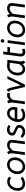

<svg xmlns="http://www.w3.org/2000/svg" viewBox="2397 -3140 757 5591"><g transform="rotate(-90 2775.5 -344.5)"><path d="M16 -205Q16 -228 19 -252Q29 -329 66 -388.5Q103 -448 161 -481Q219 -514 288 -514Q335 -514 375.5 -494.5Q416 -475 430 -448L378 -397Q359 -421 338 -430.5Q317 -440 286 -440Q210 -440 158.5 -386Q107 -332 95 -241Q93 -229 93 -206Q93 -140 128 -103.5Q163 -67 226 -67Q264 -67 300.5 -80Q337 -93 387 -123L416 -58Q371 -27 319.5 -10Q268 7 219 7Q126 7 71 -50.5Q16 -108 16 -205Z M501 -214Q501 -235 504 -256Q514 -330 553 -389.5Q592 -449 650.5 -483Q709 -517 776 -517Q839 -517 887 -488.5Q935 -460 961.5 -409Q988 -358 988 -293Q988 -272 985 -249Q976 -175 937.5 -116Q899 -57 840.5 -23.5Q782 10 714 10Q651 10 602.5 -18.5Q554 -47 527.5 -98Q501 -149 501 -214ZM907 -257Q910 -277 910 -293Q910 -362 873.5 -402.5Q837 -443 774 -443Q700 -443 647 -389Q594 -335 583 -249Q581 -237 581 -213Q581 -145 617.5 -104.5Q654 -64 717 -64Q791 -64 843.5 -117Q896 -170 907 -257Z M1108 -389Q1108 -439 1078 -469L1133 -517Q1153 -504 1165 -483Q1177 -462 1182 -438Q1254 -516 1348 -516Q1418 -516 1458.5 -480Q1499 -444 1499 -376Q1499 -368 1497 -346L1451 1L1371 2L1416 -339Q1418 -359 1418 -369Q1418 -404 1400.5 -423Q1383 -442 1341 -442Q1295 -442 1261.5 -419.5Q1228 -397 1186 -349L1139 1H1059L1106 -356Q1108 -378 1108 -389Z M1555 -75 1606 -128Q1637 -95 1668 -80Q1699 -65 1735 -65Q1784 -65 1816 -87.5Q1848 -110 1853 -150L1854 -160Q1854 -178 1844 -190Q1834 -202 1816 -211.5Q1798 -221 1755 -240Q1686 -268 1654.5 -294Q1623 -320 1623 -367Q1623 -412 1645 -446.5Q1667 -481 1705.5 -500.5Q1744 -520 1791 -520Q1832 -520 1871 -506Q1910 -492 1931 -471L1892 -414Q1854 -446 1796 -446Q1755 -446 1729.5 -427Q1704 -408 1704 -377Q1704 -361 1714 -349Q1724 -337 1738 -329.5Q1752 -322 1787 -305Q1866 -272 1900 -243.5Q1934 -215 1934 -167Q1934 -115 1907.5 -75Q1881 -35 1835.5 -12.5Q1790 10 1735 10Q1627 10 1555 -75Z M2100 -191Q2100 -63 2218 -63Q2260 -63 2299 -76.5Q2338 -90 2380 -119L2412 -55Q2373 -26 2319 -7.5Q2265 11 2212 11Q2120 11 2069.5 -46Q2019 -103 2019 -196Q2019 -219 2022 -243Q2032 -314 2065.5 -377Q2099 -440 2153 -478.5Q2207 -517 2275 -517Q2327 -517 2368.5 -493Q2410 -469 2433 -426.5Q2456 -384 2456 -330Q2456 -320 2454 -298Q2447 -258 2439 -219H2101Q2100 -210 2100 -191ZM2375 -295 2376 -307Q2378 -323 2378 -330Q2378 -380 2348 -411.5Q2318 -443 2272 -443Q2221 -443 2178 -404Q2135 -365 2115 -293Z M2868 -506 2859 -429Q2825 -439 2800 -439Q2752 -439 2724 -414Q2692 -395 2664 -351L2617 1H2537L2584 -355Q2586 -367 2586 -389Q2586 -442 2559 -468L2616 -517Q2630 -508 2642.5 -489.5Q2655 -471 2661 -450Q2683 -476 2710 -495Q2751 -517 2800 -517Q2826 -517 2868 -506Z M2894 -463 2943 -528Q2972 -510 2991 -478Q3010 -446 3018 -409L3087 -120L3275 -508H3356L3108 1H3037L2942 -411Q2936 -429 2922.5 -444Q2909 -459 2894 -463Z M3374 -207Q3374 -231 3377 -255Q3387 -330 3424 -389.5Q3461 -449 3519.5 -483Q3578 -517 3650 -517Q3673 -517 3706.5 -514.5Q3740 -512 3763 -508H3830L3783 -150Q3781 -126 3781 -117Q3781 -63 3809 -36L3754 12Q3732 -6 3722 -24.5Q3712 -43 3705 -66Q3684 -31 3642 -10.5Q3600 10 3559 10Q3470 10 3422 -52Q3374 -114 3374 -207ZM3689 -142Q3706 -167 3710 -196L3743 -436L3707 -439Q3659 -443 3640 -443Q3567 -443 3517 -387.5Q3467 -332 3456 -248Q3453 -229 3453 -208Q3453 -146 3481 -105Q3509 -64 3563 -64Q3603 -64 3636.5 -86Q3670 -108 3689 -142Z M3927 -118Q3927 -141 3929 -153L3991 -629H4071L4055 -507H4204L4195 -433H4045L4008 -149Q4006 -131 4006 -126Q4006 -64 4060 -64Q4081 -64 4093 -68Q4105 -72 4128 -84L4159 -15Q4119 14 4058 14Q3995 14 3961 -20Q3927 -54 3927 -118Z M4321 -501 4401 -500 4335 1 4255 0ZM4329 -647Q4329 -668 4345.5 -685.5Q4362 -703 4382 -703Q4402 -703 4416.5 -688Q4431 -673 4431 -653Q4431 -632 4413.5 -615Q4396 -598 4376 -598Q4357 -598 4343 -612.5Q4329 -627 4329 -647Z M4484 -214Q4484 -235 4487 -256Q4497 -330 4536 -389.5Q4575 -449 4633.5 -483Q4692 -517 4759 -517Q4822 -517 4870 -488.5Q4918 -460 4944.5 -409Q4971 -358 4971 -293Q4971 -272 4968 -249Q4959 -175 4920.5 -116Q4882 -57 4823.5 -23.5Q4765 10 4697 10Q4634 10 4585.5 -18.5Q4537 -47 4510.5 -98Q4484 -149 4484 -214ZM4890 -257Q4893 -277 4893 -293Q4893 -362 4856.5 -402.5Q4820 -443 4757 -443Q4683 -443 4630 -389Q4577 -335 4566 -249Q4564 -237 4564 -213Q4564 -145 4600.5 -104.5Q4637 -64 4700 -64Q4774 -64 4826.5 -117Q4879 -170 4890 -257Z M5091 -389Q5091 -439 5061 -469L5116 -517Q5136 -504 5148 -483Q5160 -462 5165 -438Q5237 -516 5331 -516Q5401 -516 5441.5 -480Q5482 -444 5482 -376Q5482 -368 5480 -346L5434 1L5354 2L5399 -339Q5401 -359 5401 -369Q5401 -404 5383.5 -423Q5366 -442 5324 -442Q5278 -442 5244.5 -419.5Q5211 -397 5169 -349L5122 1H5042L5089 -356Q5091 -378 5091 -389Z"/></g></svg>

Font: Bellota Text
Style: Bold Italic
Weight: 700
Italic angle: -7.5°
Designer: Kemie Guaida
Foundry: Kemie Guaida
Version: Version 4.001